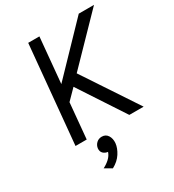

<svg xmlns="http://www.w3.org/2000/svg" viewBox="-199 -743 971 1069"><g transform="rotate(-30 286.5 -208.5)"><path d="M150 -629H222L195 -338L475 -629H573L299 -347L529 0H437L246 -291L184 -228L163 0H91ZM209 212 164.5 186Q188.5 174 206.2 157.5Q224 141 231.5 119Q213 117 201.5 105.2Q190 93.5 192 73.5Q194.5 54.5 208.5 41.2Q222.5 28 243 28Q268 28 281 48.2Q294 68.5 291.5 97.5Q288.5 127.5 268 159.5Q247.5 191.5 209 212Z"/></g></svg>

Font: Karla
Style: Italic
Weight: 400
Italic angle: -8°
Designer: Jonathan Pinhorn
Version: Version 2.004;gftools[0.9.33]